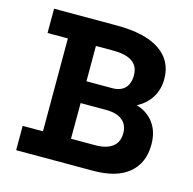

<svg xmlns="http://www.w3.org/2000/svg" viewBox="-91 -680 775 772"><g transform="rotate(15 297.0 -294.5)"><path d="M41.5 0V-101.2H126V-487.8H41.5V-589H304Q420 -589 481.4 -548Q542.8 -507 542.8 -430.5Q542.8 -386.5 521.9 -353Q501 -319.5 463.2 -300.2Q509 -286.8 535 -251.2Q561 -215.8 561 -161.8Q561 -85.8 510.4 -42.9Q459.8 0 361 0ZM242.5 -101.5H342.8Q389.8 -101.5 414.9 -120.6Q440 -139.8 440 -177.2Q440 -212 416.4 -231Q392.8 -250 348.8 -250H242.8ZM242.8 -340.8H349.8Q384.5 -340.8 402.8 -359.6Q421 -378.5 421 -413.5Q421 -487.8 315 -487.8H242.8Z"/></g></svg>

Font: Podkova VF Beta
Style: Regular
Weight: 400
Designer: Ilya Yudin
Foundry: Cyreal (www.cyreal.org)
Version: Version 2.100